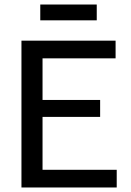

<svg xmlns="http://www.w3.org/2000/svg" viewBox="-20 -830 582 850"><path d="M75 0V-650H491.7V-571.7H168.3V-387.5H423.3V-312.5H168.3V-78.3H496.7V0ZM158.3 -740V-810H408.3V-740Z"/></svg>

Font: Familjen Grotesk GF
Style: Regular
Weight: 400
Designer: Anders Wikstroem, Jonas Baeckman, Matilda Gysing, Kristian Moeller
Foundry: Familjen STHLM AB
Version: Version 2.000; Beta; Release 4; Build 6